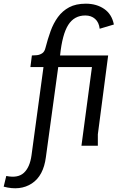

<svg xmlns="http://www.w3.org/2000/svg" viewBox="-127 -791 647 1042"><path d="M-93 164Q-30 177 2.5 147Q35 117 44 52L109 -427H38L46 -490Q58 -490 73 -491.5Q88 -493 101.5 -501.5Q115 -510 120 -532Q132 -579 147.5 -622Q163 -665 187.5 -698.5Q212 -732 248.5 -751.5Q285 -771 339 -771Q397 -771 438.5 -742.5Q480 -714 491 -658L414 -635Q410 -670 389 -688.5Q368 -707 336 -707Q276 -707 243.5 -656Q211 -605 199 -490H460L404 -62V0H315L372 -427H189L122 62Q109 163 46 204.5Q-17 246 -107 222Z"/></svg>

Font: Rosario Light
Style: Italic
Weight: 300
Italic angle: -8.05°
Designer: Hector Gatti
Foundry: Omnibus Type
Version: Version 1.101; ttfautohint (v1.8.1.43-b0c9)